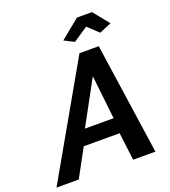

<svg xmlns="http://www.w3.org/2000/svg" viewBox="-214 -1033 1020 1151"><g transform="rotate(-20 296.0 -458.0)"><path d="M352 -710H475L578 0H436L414 -177H185L89 0H-53ZM411 -274 380 -553 228 -274ZM287 -815 411 -916H507L588 -815L511 -783L444 -846L350 -783Z"/></g></svg>

Font: Raleway Thin
Style: Bold Italic
Weight: 700
Italic angle: -12°
Version: Version 4.026